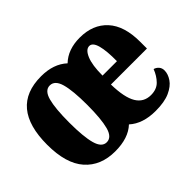

<svg xmlns="http://www.w3.org/2000/svg" viewBox="-109 -779 1018 1018"><g transform="rotate(-45 400.0 -270.0)"><path d="M265 10Q157 10 95.5 -59.5Q34 -129 34 -270Q34 -550 268 -550Q361 -550 416 -499Q469 -550 558 -550Q656 -550 712.5 -488.5Q769 -427 769 -308V-257H499Q501 -158 528.5 -112.5Q556 -67 610 -67Q653 -67 678 -92.5Q703 -118 717 -155Q732 -151 742.5 -139Q753 -127 753 -109Q753 -82 734.5 -54.5Q716 -27 675.5 -8.5Q635 10 568 10Q472 10 417 -40Q364 10 265 10ZM267 -56Q305 -56 319.5 -110.5Q334 -165 334 -270Q334 -376 319 -429.5Q304 -483 266 -483Q229 -483 214.5 -429.5Q200 -376 200 -270Q200 -165 215 -110.5Q230 -56 267 -56ZM609 -322Q610 -398 598.5 -440.5Q587 -483 562 -483Q536 -483 518.5 -441.5Q501 -400 501 -322Z"/></g></svg>

Font: Noto Serif Armenian ExtraCondensed Black
Style: Regular
Weight: 900
Width: 2
Designer: Monotype Design Team
Foundry: Monotype Imaging Inc.
Version: Version 2.008; ttfautohint (v1.8.4.7-5d5b)